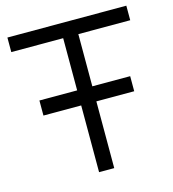

<svg xmlns="http://www.w3.org/2000/svg" viewBox="-108 -809 811 899"><g transform="rotate(-15 298.0 -360.0)"><path d="M78.5 -323.5V-396.5H518.5V-323.5ZM261.5 0V-649.5H10V-720H586.5V-649.5H335V0Z"/></g></svg>

Font: Manrope ExtraLight
Style: Regular
Weight: 400
Version: Version 4.504